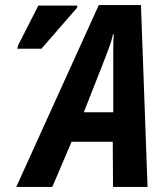

<svg xmlns="http://www.w3.org/2000/svg" viewBox="-20 -736 663 756"><path d="M44 0 369 -716H535L561 0H425L424 -178H262L186 0ZM310 -294H426V-501Q426 -526 426 -550.5Q426 -575 428 -601H425Q420 -578 411.5 -554.5Q403 -531 393 -505ZM48 -544 51 -557 131 -714H285L283 -705L143 -544Z"/></svg>

Font: Noto Sans Condensed
Style: Bold Italic
Weight: 700
Width: 3
Italic angle: -12°
Designer: Monotype Design Team
Foundry: Monotype Imaging Inc.
Version: Version 2.013; ttfautohint (v1.8.4.7-5d5b)